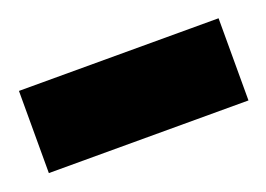

<svg xmlns="http://www.w3.org/2000/svg" viewBox="-48 -194 370 267"><g transform="rotate(-20 137.5 -61.0)"><path d="M-9.8 0H285.6V-121.6H-9.8Z"/></g></svg>

Font: Vazirmatn SemiBold
Style: Regular
Weight: 600
Designer: Saber Rastikerdar
Foundry: Saber Rastikerdar
Version: Version 33.003